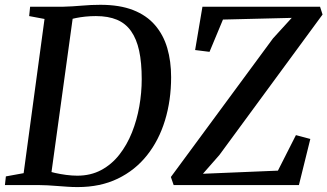

<svg xmlns="http://www.w3.org/2000/svg" viewBox="-28 -771 1364 800"><path d="M97.5 -743H235Q273.5 -744 312.8 -747.5Q352 -751 390.5 -751Q470.5 -751 526.8 -729Q583 -707 618 -666.2Q653 -625.5 669 -570.5Q685 -515.5 685 -449.5Q685 -353 659.5 -269.5Q634 -186 584.5 -123.8Q535 -61.5 462.5 -26.5Q390 8.5 295.5 8.5Q273.5 8.5 252.8 7Q232 5.5 211.2 4Q190.5 2.5 170.5 1.2Q150.5 0 130 0H-7.5L-3.5 -36L70.5 -49.5L157.5 -692L93.5 -704ZM182 -21 165.5 -59.5Q179 -55.5 201 -50.5Q223 -45.5 247.8 -42.2Q272.5 -39 294 -39Q350 -39 393.8 -62.5Q437.5 -86 469.2 -126.5Q501 -167 521.8 -219Q542.5 -271 552.5 -328Q562.5 -385 562.5 -441Q562.5 -510 551.8 -559.5Q541 -609 518.2 -641.2Q495.5 -673.5 459.2 -688.8Q423 -704 371.5 -704Q349 -704 327.5 -701.8Q306 -699.5 289 -696Q272 -692.5 261.5 -689L278.5 -720.5ZM695.5 0 684 -33.5 1109.5 -611 1187.5 -696.5 901 -689.5 845 -555 785 -562.5 815.5 -743H1305.5L1316 -710.5L886 -125L817.5 -47L1130 -60L1205 -208L1265 -192L1217.5 0Z"/></svg>

Font: Merriweather 48pt Medium
Style: Italic
Weight: 500
Italic angle: -7.8°
Version: Version 2.101